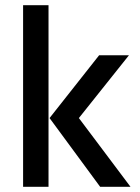

<svg xmlns="http://www.w3.org/2000/svg" viewBox="-20 -720 540 740"><path d="M284 -265 483 0H366L171 -265L362 -507H477ZM167 0H69V-700H167Z"/></svg>

Font: Hind Mysuru Medium
Style: Regular
Weight: 500
Designer: Manushi Parikh, Hitesh Malaviya
Foundry: Indian Type Foundry
Version: Version 0.703;PS 1.0;hotconv 1.0.86;makeotf.lib2.5.63406